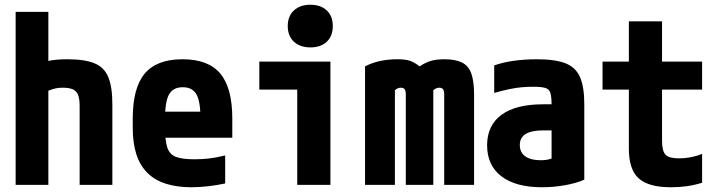

<svg xmlns="http://www.w3.org/2000/svg" viewBox="-20 -780 3040 810"><path d="M316 -332Q316 -363 309.5 -379.5Q303 -396 287.5 -403Q272 -410 244 -410Q229 -410 216.5 -407.5Q204 -405 188.5 -399Q173 -393 147 -380L114 -496Q149 -515 182 -522.5Q215 -530 264 -530Q337 -530 378.5 -513Q420 -496 437 -454.5Q454 -413 454 -340V0H316ZM46 0V-730H184V0Z M788 10Q662 10 601 -51.5Q540 -113 540 -240V-280Q540 -409 590.5 -469.5Q641 -530 750 -530Q859 -530 909.5 -469.5Q960 -409 960 -280V-199H608V-309H850L826 -274Q826 -351 809 -381.5Q792 -412 751 -412Q710 -412 693 -381.5Q676 -351 676 -274V-246Q676 -188 685.5 -158.5Q695 -129 721.5 -118.5Q748 -108 800 -108Q829 -108 858 -111Q887 -114 930 -124V-6Q897 1 860 5.5Q823 10 788 10Z M1234 0V-402H1074V-520H1374V0ZM1290 -580Q1246 -580 1220 -604Q1194 -628 1194 -670Q1194 -712 1220 -736Q1246 -760 1289 -760Q1333 -760 1358.5 -736Q1384 -712 1384 -670Q1384 -628 1358.5 -604Q1333 -580 1290 -580Z M1520 0V-500Q1549 -515 1583 -522.5Q1617 -530 1657 -530Q1690 -530 1709.5 -523.5Q1729 -517 1750 -500Q1776 -517 1799 -523.5Q1822 -530 1855 -530Q1902 -530 1929.5 -516Q1957 -502 1968.5 -469.5Q1980 -437 1980 -380V0H1854V-382Q1854 -392 1852 -398Q1850 -404 1845.5 -407Q1841 -410 1833 -410Q1826 -410 1819.5 -407Q1813 -404 1808 -399V0H1692V-382Q1692 -392 1690 -398Q1688 -404 1683.5 -407Q1679 -410 1671 -410Q1657 -410 1646 -399V0Z M2267 10Q2156 10 2095.5 -36Q2035 -82 2035 -167Q2035 -251 2095.5 -295.5Q2156 -340 2271 -340H2376V-230H2273Q2223 -230 2198 -215Q2173 -200 2173 -168Q2173 -137 2196 -120.5Q2219 -104 2261 -104Q2286 -104 2305.5 -110.5Q2325 -117 2343 -131L2307 -58V-336Q2307 -371 2302 -387.5Q2297 -404 2280.5 -409Q2264 -414 2230 -414Q2205 -414 2182 -412Q2159 -410 2131.5 -404.5Q2104 -399 2065 -388V-504Q2101 -517 2147 -523.5Q2193 -530 2245 -530Q2322 -530 2365.5 -513Q2409 -496 2427 -454.5Q2445 -413 2445 -340V-22Q2411 -7 2363 1.5Q2315 10 2267 10Z M2811 10Q2716 10 2674.5 -27.5Q2633 -65 2633 -153V-402H2522V-520H2633V-690H2773V-520H2942V-402H2773V-187Q2773 -143 2787.5 -127.5Q2802 -112 2843 -112Q2870 -112 2895.5 -117Q2921 -122 2942 -131V-9Q2910 1 2878 5.5Q2846 10 2811 10Z"/></svg>

Font: M PLUS Code Latin
Style: Bold
Weight: 700
Designer: Coji Morishita
Foundry: UNDERFOREST DESIGN
Version: Version 1.002; ttfautohint (v1.8.3)